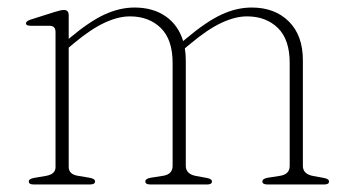

<svg xmlns="http://www.w3.org/2000/svg" viewBox="-20 -490 934 510"><path d="M162.5 -449.5V-386.5L164 -388Q217.5 -433 257.8 -451.5Q298 -470 337.5 -470Q386 -470 419.8 -446.8Q453.5 -423.5 466.5 -381L475 -388Q528.5 -433 568.8 -451.5Q609 -470 648.5 -470Q710 -470 747.2 -433Q784.5 -396 784.5 -330V-49.5Q784.5 -27.5 812 -22.5L839.5 -17.5Q854 -15 854 -8Q854 0 841.5 0H690.5Q677 0 677 -8Q677 -15.5 692 -18L724 -23Q749.5 -27 749.5 -49.5V-323Q749.5 -385 718 -415.8Q686.5 -446.5 636 -446.5Q605 -446.5 568.5 -429.5Q532 -412.5 486 -374L471 -361.5Q473.5 -346.5 473.5 -330V-49.5Q473.5 -27.5 501 -22.5L528.5 -17.5Q543 -15 543 -8Q543 0 530.5 0H379.5Q366 0 366 -8Q366 -15.5 381 -18L413 -23Q438.5 -27 438.5 -49.5V-323Q438.5 -385 407 -415.8Q375.5 -446.5 325 -446.5Q294 -446.5 257.5 -429.5Q221 -412.5 175 -374L162.5 -363.5V-46.5Q162.5 -27 187 -23L217 -18Q232.5 -15.5 232.5 -8Q232.5 0 219 0H69Q56.5 0 56.5 -8Q56.5 -15 71 -17.5L103 -23Q127.5 -27.5 127.5 -46V-405Q127.5 -421.5 111.5 -421.5H62.5Q49 -421.5 49 -428Q49 -434 61.5 -438L124.5 -458Q141.5 -463.5 150 -463.5Q162.5 -463.5 162.5 -449.5Z"/></svg>

Font: Fraunces 9pt S000 Thin
Style: Regular
Weight: 100
Version: Version 1.000; ttfautohint (v1.8.3)